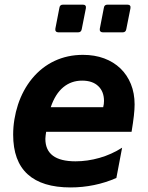

<svg xmlns="http://www.w3.org/2000/svg" viewBox="-20 -799 642 833"><path d="M233.4 -658.7Q226.1 -658.7 222.4 -663.1Q218.8 -667.5 220.2 -674.8L237.8 -765.6Q239.7 -778.8 253.4 -778.8H339.8Q347.7 -778.8 350.8 -774.4Q354 -770 352.5 -762.7L334.5 -671.9Q332 -658.7 318.8 -658.7ZM426.3 -658.7Q418.9 -658.7 415.3 -663.1Q411.6 -667.5 413.1 -674.8L430.7 -765.6Q432.6 -778.8 446.3 -778.8H533.2Q541 -778.8 544.2 -774.4Q547.4 -770 545.9 -762.7L527.8 -671.9Q525.4 -658.7 512.2 -658.7ZM286.1 14.2Q162.6 14.2 99.9 -43Q37.1 -100.1 37.1 -214.8Q37.1 -248 42.5 -281Q47.9 -314 58.1 -345.2Q68.4 -376.5 83.7 -405Q99.1 -433.6 119.1 -458Q160.6 -508.3 216.8 -534.7Q272.9 -561 339.8 -561Q390.6 -561 431.9 -545.7Q473.1 -530.3 502.4 -502.2Q531.7 -474.1 547.9 -434.3Q564 -394.5 564 -345.7Q564 -325.2 560.8 -296.6Q557.6 -268.1 550.8 -227.1H180.2Q178.7 -218.8 178 -211.4Q177.2 -204.1 176.8 -196.8Q176.8 -99.1 307.6 -99.1Q359.4 -99.1 411.6 -114Q463.9 -128.9 509.8 -158.2L484.9 -26.9Q438 -6.3 387.9 3.9Q337.9 14.2 286.1 14.2ZM427.7 -334Q431.2 -347.2 431.2 -360.8Q431.2 -401.9 406.2 -425.5Q381.3 -449.2 336.4 -449.2Q289.1 -449.2 254.4 -420.4Q219.7 -391.6 200.2 -334Z"/></svg>

Font: Hack
Style: Bold Italic
Weight: 700
Italic angle: -11°
Monospace: yes
Designer: Christopher Simpkins
Foundry: Christopher Simpkins
Version: Version 2.017; ttfautohint (v1.4.1) -l 4 -r 80 -G 350 -x 0 -